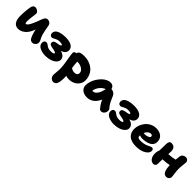

<svg xmlns="http://www.w3.org/2000/svg" viewBox="339 -2012 3750 3750"><g transform="rotate(45 2214.5 -136.5)"><path d="M209 13.2Q168.5 13.2 138.9 -3.7Q109.4 -20.5 92.8 -50Q76.2 -79.6 68.6 -115Q61 -150.4 61 -192.9Q61 -258.3 68.1 -336.9Q75.2 -415.5 84 -456.1Q89.8 -489.3 108.2 -507.6Q126.5 -525.9 149.9 -525.9Q189.5 -525.9 220.7 -501.2Q252 -476.6 252 -445.8Q252 -428.2 240.5 -350.6Q229 -272.9 229 -229Q229 -213.9 229.5 -205.3Q230 -196.8 231.7 -185.1Q233.4 -173.3 238 -167.7Q242.7 -162.1 250 -162.1Q287.1 -162.1 338.9 -274.9Q354.5 -305.7 369.9 -346.7Q385.3 -387.7 395.3 -416.5Q405.3 -445.3 418.2 -472.7Q431.2 -500 448.2 -513.9Q465.3 -527.8 487.8 -527.8Q532.2 -527.8 557.1 -504.4Q582 -481 586.9 -442.9Q608.4 -317.4 627 -248Q636.7 -214.4 653.1 -182.4Q669.4 -150.4 679.2 -128.4Q689 -106.4 689 -84Q689 -47.9 660.4 -19.5Q631.8 8.8 594.2 8.8Q551.3 8.8 525.1 -32.2Q499 -73.2 476.1 -160.2Q473.6 -170.9 468.5 -191.9Q463.4 -212.9 460.9 -223.1Q459.5 -219.2 457 -211.4Q454.6 -203.6 453.1 -200.2Q433.6 -146 405 -104.2Q376.5 -62.5 344 -37.4Q311.5 -12.2 277.3 0.5Q243.2 13.2 209 13.2Z M957.5 9.8Q916.5 9.8 877.2 1.5Q837.9 -6.8 804.9 -22.5Q772 -38.1 751.7 -64.2Q731.4 -90.3 731.4 -123Q731.4 -160.6 747.8 -177.7Q764.2 -194.8 791.5 -194.8Q804.2 -194.8 817.4 -188Q830.6 -181.2 843.3 -171.4Q856 -161.6 871.3 -151.6Q886.7 -141.6 910.9 -134.8Q935.1 -127.9 964.4 -127.9Q1005.4 -127.9 1029.5 -135.3Q1053.7 -142.6 1053.7 -155.8Q1053.7 -169.9 1028.1 -179.7Q1002.4 -189.5 947.8 -198.2Q901.9 -205.1 881.6 -218.8Q861.3 -232.4 861.3 -258.8Q861.3 -289.1 882.1 -304.7Q902.8 -320.3 949.7 -327.1Q997.1 -334 1018.3 -342Q1039.6 -350.1 1039.6 -361.8Q1039.6 -387.2 956.5 -387.2Q928.2 -387.2 901.9 -378.7Q875.5 -370.1 859.4 -360.1Q843.3 -350.1 825.4 -341.6Q807.6 -333 794.4 -333Q768.1 -333 751.7 -352.1Q735.4 -371.1 735.4 -397.9Q735.4 -427.2 750.2 -450.7Q765.1 -474.1 789.3 -488.5Q813.5 -502.9 846.4 -512.5Q879.4 -522 913.1 -525.9Q946.8 -529.8 983.4 -529.8Q1095.7 -529.8 1153.6 -493.4Q1211.4 -457 1211.4 -394Q1211.4 -347.7 1183.6 -318.8Q1155.8 -290 1104.5 -272.9Q1162.6 -260.7 1195.6 -227.5Q1228.5 -194.3 1228.5 -148.9Q1228.5 -105 1192.4 -68.6Q1156.2 -32.2 1094 -11.2Q1031.7 9.8 957.5 9.8Z M1426.8 261.2Q1390.6 261.2 1361.6 232.2Q1332.5 203.1 1332.5 150.9Q1332.5 119.6 1338.6 75.4Q1344.7 31.2 1344.7 -2Q1344.7 -67.4 1334.7 -136.5Q1324.7 -205.6 1311.8 -278.3Q1298.8 -351.1 1294.4 -405.8Q1293 -427.2 1308.6 -441.7Q1324.2 -456.1 1349.6 -456.1H1354.5Q1360.8 -496.6 1396.5 -512.2Q1432.1 -527.8 1502.4 -527.8Q1573.7 -527.8 1637 -505.9Q1700.2 -483.9 1748.8 -443.4Q1797.4 -402.8 1825.4 -340.1Q1853.5 -277.3 1853.5 -200.2Q1853.5 -163.1 1836.7 -126.2Q1819.8 -89.4 1789.8 -58.8Q1759.8 -28.3 1712.9 -9.3Q1666 9.8 1611.3 9.8Q1564.5 9.8 1524.4 -3.9Q1526.4 28.3 1526.4 45.9Q1526.4 70.3 1525.6 88.9Q1524.9 107.4 1522.7 131.1Q1520.5 154.8 1516.4 172.1Q1512.2 189.5 1504.9 207Q1497.6 224.6 1487.3 235.8Q1477.1 247.1 1461.7 254.2Q1446.3 261.2 1426.8 261.2ZM1495.6 -353Q1490.2 -353 1480.5 -351.1Q1481.4 -287.6 1496.6 -191.9Q1514.6 -180.7 1522.7 -175.8Q1530.8 -170.9 1548.3 -165Q1565.9 -159.2 1582.5 -159.2Q1671.4 -159.2 1671.4 -227.1Q1671.4 -266.1 1641.8 -295.9Q1612.3 -325.7 1573 -339.4Q1533.7 -353 1495.6 -353Z M2102.5 9.8Q2021.5 9.8 1970.9 -32.2Q1920.4 -74.2 1920.4 -143.1Q1920.4 -194.3 1938.2 -249.8Q1956.1 -305.2 1987.1 -353.5Q2018.1 -401.9 2057.1 -441.2Q2096.2 -480.5 2142.3 -503.2Q2188.5 -525.9 2232.4 -525.9Q2269.5 -525.9 2296.4 -504.6Q2323.2 -483.4 2330.6 -445.8Q2370.6 -445.3 2401.4 -424.3Q2432.1 -403.3 2445.3 -372.1Q2453.1 -354.5 2471.2 -313Q2489.3 -271.5 2498.3 -253.2Q2507.3 -234.9 2527.3 -204.3Q2547.4 -173.8 2572.3 -147Q2586.4 -131.8 2587.4 -105.5Q2588.4 -79.1 2578.4 -54.4Q2568.4 -29.8 2546.6 -11.5Q2524.9 6.8 2497.6 6.8Q2464.8 6.8 2446.3 -16.1Q2413.1 -56.2 2390.6 -91.8Q2368.2 -127.4 2348.6 -172.9Q2266.6 9.8 2102.5 9.8ZM2109.4 -158.2Q2155.8 -158.2 2195.3 -212.6Q2234.9 -267.1 2253.4 -367.2Q2188.5 -341.3 2144 -283.9Q2099.6 -226.6 2089.4 -159.2Q2096.2 -158.2 2109.4 -158.2Z M2849.1 9.8Q2808.1 9.8 2768.8 1.5Q2729.5 -6.8 2696.5 -22.5Q2663.6 -38.1 2643.3 -64.2Q2623 -90.3 2623 -123Q2623 -160.6 2639.4 -177.7Q2655.8 -194.8 2683.1 -194.8Q2695.8 -194.8 2709 -188Q2722.2 -181.2 2734.9 -171.4Q2747.6 -161.6 2762.9 -151.6Q2778.3 -141.6 2802.5 -134.8Q2826.7 -127.9 2856 -127.9Q2897 -127.9 2921.1 -135.3Q2945.3 -142.6 2945.3 -155.8Q2945.3 -169.9 2919.7 -179.7Q2894 -189.5 2839.4 -198.2Q2793.5 -205.1 2773.2 -218.8Q2752.9 -232.4 2752.9 -258.8Q2752.9 -289.1 2773.7 -304.7Q2794.4 -320.3 2841.3 -327.1Q2888.7 -334 2909.9 -342Q2931.2 -350.1 2931.2 -361.8Q2931.2 -387.2 2848.1 -387.2Q2819.8 -387.2 2793.5 -378.7Q2767.1 -370.1 2751 -360.1Q2734.9 -350.1 2717 -341.6Q2699.2 -333 2686 -333Q2659.7 -333 2643.3 -352.1Q2627 -371.1 2627 -397.9Q2627 -427.2 2641.8 -450.7Q2656.7 -474.1 2680.9 -488.5Q2705.1 -502.9 2738 -512.5Q2771 -522 2804.7 -525.9Q2838.4 -529.8 2875 -529.8Q2987.3 -529.8 3045.2 -493.4Q3103 -457 3103 -394Q3103 -347.7 3075.2 -318.8Q3047.4 -290 2996.1 -272.9Q3054.2 -260.7 3087.2 -227.5Q3120.1 -194.3 3120.1 -148.9Q3120.1 -105 3084 -68.6Q3047.9 -32.2 2985.6 -11.2Q2923.3 9.8 2849.1 9.8Z M3459 9.8Q3391.6 9.8 3340.3 -6.3Q3289.1 -22.5 3257.8 -52.2Q3226.6 -82 3210.9 -121.6Q3195.3 -161.1 3195.3 -210Q3195.3 -265.6 3216.6 -321.3Q3237.8 -377 3275.4 -422.4Q3313 -467.8 3370.1 -496.3Q3427.2 -524.9 3493.2 -524.9Q3585.4 -524.9 3640.9 -479.2Q3696.3 -433.6 3696.3 -349.1Q3696.3 -307.1 3675.8 -275.1Q3655.3 -243.2 3618.9 -224.1Q3582.5 -205.1 3536.9 -195.6Q3491.2 -186 3437 -186Q3397 -186 3364.3 -201.2V-187Q3364.3 -157.2 3382.3 -144.5Q3400.4 -131.8 3446.3 -131.8Q3500 -131.8 3544.7 -142.3Q3589.4 -152.8 3612.5 -165.5Q3635.7 -178.2 3659.4 -188.7Q3683.1 -199.2 3700.2 -199.2Q3743.2 -199.2 3743.2 -145Q3743.2 -84.5 3663.3 -37.4Q3583.5 9.8 3459 9.8ZM3496.1 -374Q3460 -374 3430.7 -349.4Q3401.4 -324.7 3383.3 -283.2Q3407.7 -280.8 3418 -280.8Q3461.9 -280.8 3499.5 -297.4Q3537.1 -314 3537.1 -337.9Q3537.1 -374 3496.1 -374Z M3944.3 11.2Q3890.1 11.2 3855.2 -35.2Q3820.3 -81.5 3820.3 -157.2Q3820.3 -213.4 3842.3 -259.8Q3842.8 -283.7 3844.5 -346.9Q3846.2 -410.2 3846.2 -440.9Q3846.2 -480 3860.6 -504.9Q3875 -529.8 3907.2 -529.8Q3962.9 -529.8 3990.5 -498Q4018.1 -466.3 4018.1 -409.2Q4018.1 -373 4015.1 -333Q4117.2 -336.4 4192.4 -356.9Q4198.7 -430.7 4205.1 -462.9Q4210.9 -493.2 4239.3 -513.7Q4267.6 -534.2 4302.2 -534.2Q4332 -534.2 4354 -513.7Q4376 -493.2 4376 -465.8Q4376 -447.3 4368.2 -383.3Q4360.4 -319.3 4360.4 -268.1Q4360.4 -217.3 4370.4 -154.8Q4380.4 -92.3 4380.4 -66.9Q4380.4 -34.2 4357.4 -11.5Q4334.5 11.2 4297.4 11.2Q4191.4 11.2 4188 -201.2Q4109.9 -183.6 4006.3 -180.2Q4004.4 -115.7 4004.4 -57.1Q4004.4 -27.8 3987.5 -8.3Q3970.7 11.2 3944.3 11.2Z"/></g></svg>

Font: Shantell Sans Normal
Style: Regular
Weight: 800
Designer: Stephen Nixon, Anya Danilova, Shantell Martin
Foundry: Arrow Type
Version: Version 1.006;[559af2be0]